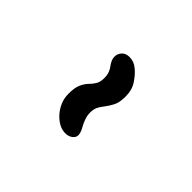

<svg xmlns="http://www.w3.org/2000/svg" viewBox="16 -885 586 586"><g transform="rotate(-45 309.5 -592.0)"><path d="M371.8 -527.2Q346 -527.2 331.4 -534.8Q316.8 -542.3 304 -552.2Q294.7 -559.8 285.1 -564.6Q275.5 -569.4 261.3 -569.4Q247.8 -569.4 236.2 -565.2Q224.6 -561.1 214.8 -555.7Q198 -545.7 186.8 -545.7Q176.3 -545.7 169.3 -555.2Q162.3 -564.7 162.3 -578.1Q162.3 -606.3 190.4 -631.7Q202.6 -642.5 218.9 -649.6Q235.2 -656.7 255 -656.7Q281.2 -656.7 295.7 -650.1Q310.2 -643.6 320.6 -633.3Q329 -624.9 339 -619Q349.1 -613 365.8 -613Q379.2 -613 388.7 -616.7Q398.2 -620.4 406.6 -627.1Q412.3 -631.2 419.1 -634.3Q425.8 -637.5 434.3 -637.5Q446.1 -637.5 455.9 -629Q465.8 -620.5 465.8 -603.6Q465.8 -584.3 452.2 -568.5Q440.2 -553.8 420.1 -540.5Q400.1 -527.2 371.8 -527.2Z"/></g></svg>

Font: Sono ExtraLight
Style: Regular
Weight: 200
Designer: Tyler Finck
Foundry: Tyler Finck
Version: Version 2.112